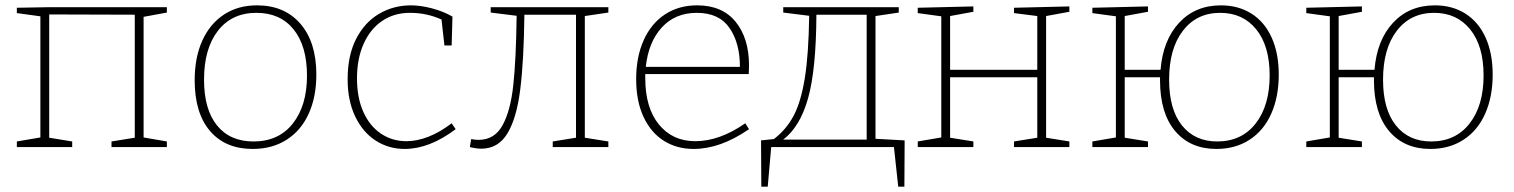

<svg xmlns="http://www.w3.org/2000/svg" viewBox="-20 -550 5662 718"><path d="M604 -523V-503L517 -487V-36L604 -21V0H397V-21L484 -35V-495L164 -496V-35L250 -21V0H43V-21L131 -36V-489L43 -501V-521L156 -523Z M1163 -271Q1163 -188 1134.5 -125Q1106 -62 1052 -27.5Q998 7 925 7Q823 7 765.5 -60Q708 -127 708 -250Q708 -335 736.5 -398Q765 -461 817.5 -495.5Q870 -530 941 -530Q1044 -530 1103.5 -461Q1163 -392 1163 -271ZM743 -252Q743 -141 791.5 -81Q840 -21 928 -21Q1022 -21 1075 -88Q1128 -155 1128 -267Q1128 -378 1078 -440Q1028 -502 939 -502Q847 -502 795 -435Q743 -368 743 -252Z M1684 -67Q1586 7 1493 7Q1433 7 1384.5 -24.5Q1336 -56 1308 -115Q1280 -174 1280 -254Q1280 -342 1311.5 -404Q1343 -466 1397 -498Q1451 -530 1517 -530Q1552 -530 1594.5 -519Q1637 -508 1672 -488L1669 -380H1642L1631 -477Q1576 -502 1513 -502Q1454 -502 1409.5 -472Q1365 -442 1340 -386.5Q1315 -331 1315 -257Q1315 -184 1339 -131Q1363 -78 1405 -50Q1447 -22 1500 -22Q1540 -22 1583 -39Q1626 -56 1669 -89Z M2255 -503 2167 -490V-35L2255 -21V0H2047V-21L2134 -35V-495H1941Q1939 -323 1925.5 -215.5Q1912 -108 1877.5 -51Q1843 6 1780 6Q1761 6 1737 0L1742 -30Q1755 -27 1770 -27Q1829 -27 1859 -81Q1889 -135 1899.5 -231.5Q1910 -328 1912 -491L1815 -503V-523H2255Z M2767 -89 2781 -67Q2674 7 2574 7Q2511 7 2462.5 -23.5Q2414 -54 2386.5 -113Q2359 -172 2359 -254Q2359 -337 2387 -399.5Q2415 -462 2466.5 -496Q2518 -530 2587 -530Q2681 -530 2731 -468.5Q2781 -407 2781 -305Q2781 -288 2780 -273H2393V-258Q2393 -147 2444 -84.5Q2495 -22 2580 -22Q2671 -22 2767 -89ZM2395 -300H2747Q2747 -389 2708 -445.5Q2669 -502 2586 -502Q2505 -502 2455 -447.5Q2405 -393 2395 -300Z M3254 -31 3363 -25 3362 148H3339L3323 0H2864L2851 148H2827L2826 -25L2874 -30Q2920 -65 2947.5 -116.5Q2975 -168 2989.5 -257Q3004 -346 3006 -491L2909 -503V-523H3341V-503L3254 -490ZM3033 -495Q3032 -290 3002 -183Q2972 -76 2909 -28H3221V-495Z M3979 -526V-506L3892 -490V-35L3979 -21V0H3772V-21L3859 -35V-261H3533V-35L3620 -21V0H3412V-21L3500 -36V-489L3412 -501V-521L3620 -526V-506L3533 -490V-289H3859V-490L3772 -501V-521Z M4762 -271Q4762 -188 4734 -125Q4706 -62 4653 -27.5Q4600 7 4529 7Q4431 7 4374.5 -60Q4318 -127 4318 -250V-261H4186V-35L4273 -21V0H4065V-21L4153 -36V-489L4065 -501V-521L4273 -526V-506L4186 -490V-289H4320Q4329 -400 4389.5 -465Q4450 -530 4546 -530Q4611 -530 4660 -499Q4709 -468 4735.5 -409.5Q4762 -351 4762 -271ZM4728 -268Q4728 -378 4678 -440Q4628 -502 4543 -502Q4455 -502 4403.5 -435Q4352 -368 4352 -252Q4352 -141 4400 -81Q4448 -21 4532 -21Q4623 -21 4675.5 -88Q4728 -155 4728 -268Z M5562 -271Q5562 -188 5534 -125Q5506 -62 5453 -27.5Q5400 7 5329 7Q5231 7 5174.5 -60Q5118 -127 5118 -250V-261H4986V-35L5073 -21V0H4865V-21L4953 -36V-489L4865 -501V-521L5073 -526V-506L4986 -490V-289H5120Q5129 -400 5189.5 -465Q5250 -530 5346 -530Q5411 -530 5460 -499Q5509 -468 5535.5 -409.5Q5562 -351 5562 -271ZM5528 -268Q5528 -378 5478 -440Q5428 -502 5343 -502Q5255 -502 5203.5 -435Q5152 -368 5152 -252Q5152 -141 5200 -81Q5248 -21 5332 -21Q5423 -21 5475.5 -88Q5528 -155 5528 -268Z"/></svg>

Font: Bitter Pro ExtraLight
Style: Regular
Weight: 275
Designer: Sol Matas, and Bitter project Authors
Foundry: Sol Matas
Version: Version 1.010